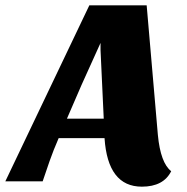

<svg xmlns="http://www.w3.org/2000/svg" viewBox="-36 -680 703 720"><path d="M496 20Q368 20 356 -162H184Q164 -116 150 -76L124 0H-16L299 -660H514L556 -174Q566 -69 606 -38Q577 20 496 20ZM215 -235H353L341 -492V-519L270 -362Z"/></svg>

Font: Sansita One
Style: Regular
Weight: 400
Designer: Pablo Cosgaya
Foundry: Omnibus-Type
Version: Version 1.001